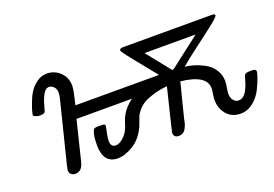

<svg xmlns="http://www.w3.org/2000/svg" viewBox="-73 -662 1236 865"><g transform="rotate(-20 545.0 -229.5)"><path d="M73.2 -309.1Q74.2 -314.9 76.7 -325.4Q79.1 -335.9 89.1 -363Q99.1 -390.1 111.6 -410.2Q124 -430.2 146.5 -447Q168.9 -463.9 195.8 -463.9Q232.9 -463.9 259.5 -438.5Q286.1 -413.1 286.1 -372.1Q286.1 -353 269 -285.2H669.9Q636.7 -326.2 594.2 -378.9Q543.5 -440.9 543 -448.2Q543 -458 563 -458H984.9Q1001 -458 1001 -450.9Q1001 -443.8 966.6 -416.5Q932.1 -389.2 876 -347.2Q819.8 -305.2 791 -279.8Q803.2 -278.8 817.6 -275.9Q832 -272.9 855 -263.9Q877.9 -254.9 896 -242.4Q914.1 -230 927.5 -207.5Q940.9 -185.1 940.9 -157.2Q940.9 -145 937.5 -126Q934.1 -106.9 934.1 -99.1Q934.1 -79.1 944.1 -66.7Q954.1 -54.2 969.2 -54.2Q976.1 -54.2 982.9 -57.1Q999 -64.9 1009.5 -85Q1020 -105 1026.1 -127.4Q1032.2 -149.9 1034.2 -152.8Q1039.1 -160.6 1058.1 -161.1H1071.8Q1089.8 -161.1 1089.8 -148.9Q1089.8 -143.1 1082 -120.6Q1074.2 -98.1 1059.6 -68.6Q1044.9 -39.1 1017.6 -17.1Q990.2 4.9 957 4.9Q916 4.9 891.1 -23.4Q866.2 -51.8 866.2 -95.2Q866.2 -103 869.1 -121.1Q872.1 -139.2 872.1 -147.9Q872.1 -211.9 750 -225.1Q749 -219.2 745.6 -206.1Q742.2 -192.9 732.2 -154.5Q722.2 -116.2 708 -58.1L706.1 -47.9Q704.1 -39.1 702.6 -34.4Q701.2 -29.8 697 -21.5Q692.9 -13.2 689 -8.5Q685.1 -3.9 677.5 0Q669.9 3.9 661.1 3.9Q636.2 3.9 636.2 -20Q636.2 -22.9 686 -225.1Q646 -221.2 616 -211.7Q585.9 -202.1 569.6 -192.1Q553.2 -182.1 540.5 -167Q527.8 -151.9 523.4 -141.4Q519 -130.9 513.9 -115.5Q508.8 -100.1 505.9 -94.2Q481.9 -43.5 441.9 -19.3Q401.9 4.9 368.2 4.9Q299.3 4.9 298.8 -83Q298.8 -117.2 303.5 -135.5Q308.1 -153.8 313.5 -157.5Q318.8 -161.1 328.1 -161.1H335.9Q354 -161.1 360.1 -159.7Q366.2 -158.2 366.2 -149.9Q366.2 -147 360.6 -123Q355 -99.1 355 -84Q355 -53.2 378.9 -53.2Q396 -53.2 415.5 -70.6Q435.1 -87.9 445.8 -115.2Q446.8 -118.2 450.9 -131.1Q455.1 -144 458.5 -152.6Q461.9 -161.1 469.5 -174.1Q477.1 -187 489.5 -200.4Q502 -213.9 519 -226.1H252.9Q251 -218.3 248 -206.1Q245.1 -193.8 234.1 -149.9Q223.1 -106 209 -47.9L208 -42Q206.1 -37.1 205.6 -34.7Q205.1 -32.2 203.1 -26.1Q201.2 -20 199 -16.6Q196.8 -13.2 193.4 -8.5Q189.9 -3.9 186 -1.5Q182.1 1 176.5 2.9Q170.9 4.9 165 4.9Q152.8 4.9 144.5 -2Q136.2 -8.8 136.2 -22Q136.2 -22.9 142.1 -49.8L212.9 -333Q217.8 -350.1 217.8 -363.8Q217.8 -383.8 206.8 -393.8Q195.8 -403.8 185.1 -403.8Q168 -403.8 156 -381.3Q144 -358.9 137 -332Q129.9 -305.2 127.9 -303.2Q123 -297.4 107.9 -296.9H97.2Q75.2 -301.3 73.2 -309.1ZM642.1 -399.9 733.9 -285.2 742.2 -288.1 887.2 -399.9Z"/></g></svg>

Font: CMU Concrete
Style: Italic
Weight: 500
Italic angle: -14.04°
Version: Version 0.7.0